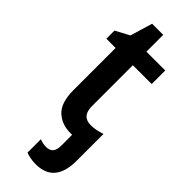

<svg xmlns="http://www.w3.org/2000/svg" viewBox="-293 -687 952 952"><g transform="rotate(45 183.0 -210.5)"><path d="M210 240Q191 240 172.5 236.5Q154 233 141 228V134Q151 138 162.5 140.5Q174 143 186 143Q210 143 222.5 129.5Q235 116 235 83V9H222Q162 9 122.5 -28Q83 -65 83 -152V-448H18V-505L91 -544L126 -661H204V-543H336V-448H204V-161Q204 -90 266 -90Q286 -90 305 -94Q324 -98 342 -104V84Q342 240 210 240Z"/></g></svg>

Font: Noto Sans SemiCondensed SemiBold
Style: Regular
Weight: 600
Width: 4
Designer: Monotype Design Team
Foundry: Monotype Imaging Inc.
Version: Version 2.013; ttfautohint (v1.8.4.7-5d5b)